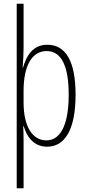

<svg xmlns="http://www.w3.org/2000/svg" viewBox="-20 -780 471 1034"><path d="M387 -270C387 -450 334 -539 235 -539C158 -539 123 -482 104 -416H102C105 -454 107 -494 107 -525V-760H70V234H107V-29C107 -59 106 -85 105 -100H108C123 -46 160 10 234 10C327 10 387 -78 387 -270ZM350 -270C350 -95 299 -24 230 -24C157 -24 107 -95 107 -228V-291C107 -426 152 -505 231 -505C312 -505 350 -422 350 -270Z"/></svg>

Font: Noto Sans Hebrew ExtraCondensed ExtraLight
Style: Regular
Weight: 200
Width: 2
Designer: Monotype Design Team
Foundry: Monotype Imaging Inc.
Version: Version 2.004